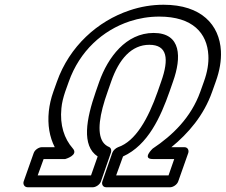

<svg xmlns="http://www.w3.org/2000/svg" viewBox="-20 -765 952 810"><path d="M392 -105 364 -25H139L164 -94H255C255 -94 313 -110 287 -139C251 -180 232 -237 239 -308C241 -331 247 -354 255 -378L270 -420C316 -550 413 -637 527 -675C567 -688 608 -695 652 -695C793 -695 854 -625 859 -532C861 -499 855 -461 840 -420L825 -378C786 -269 708 -194 624 -138C624 -138 577 -94 625 -94H715L691 -25H470L499 -105C605 -153 658 -273 695 -378L710 -421C746 -522 746 -626 628 -626C511 -626 435 -522 399 -421L384 -378C344 -263 323 -150 392 -105ZM875 -378 890 -420C907 -467 914 -510 912 -550C906 -660 830 -745 670 -745C621 -745 573 -737 526 -721C392 -676 273 -570 220 -420L205 -378C195 -350 189 -323 186 -296C180 -238 189 -187 211 -144H156C145 -144 127 -134 122 -119L80 0C76 11 82 25 97 25H372C383 25 401 15 406 0L448 -121C451 -130 449 -141 440 -145C430 -149 421 -156 414 -166C388 -206 400 -283 434 -378L449 -421C482 -516 535 -576 610 -576C686 -576 694 -517 660 -421L645 -378C605 -264 552 -169 478 -144C468 -140 458 -131 454 -121L412 0C408 11 413 25 428 25H698C709 25 727 15 732 0L774 -119C778 -130 773 -144 758 -144H703C774 -202 840 -278 875 -378Z"/></svg>

Font: Asimov
Style: WidOuIt
Weight: 500
Designer: Google
Version: Version 2.000980; 2014